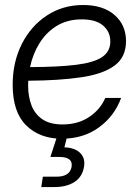

<svg xmlns="http://www.w3.org/2000/svg" viewBox="-20 -546 555 770"><path d="M228 10.3Q139.2 10.3 85 -43.2Q30.8 -96.7 30.8 -205.6Q30.8 -296.9 67.4 -369.4Q104 -441.9 168 -483.9Q231.9 -525.9 313.5 -525.9Q393.6 -525.9 439.5 -485.8Q485.4 -445.8 485.4 -380.9Q485.4 -316.9 439.5 -283Q393.6 -249 306.2 -236.1Q218.8 -223.1 93.3 -222.2Q92.8 -212.4 92.8 -202.6Q92.8 -159.2 106.2 -123.8Q119.6 -88.4 150.1 -67.6Q180.7 -46.9 231 -46.9Q292 -46.9 336.9 -76.4Q381.8 -106 402.3 -153.3H465.8Q439.5 -81.1 377.2 -35.4Q314.9 10.3 228 10.3ZM100.6 -276.9Q214.4 -277.3 285.4 -286.1Q356.4 -294.9 389.4 -317.1Q422.4 -339.4 422.4 -379.9Q422.4 -418.5 393.6 -443.4Q364.7 -468.3 308.1 -468.3Q250.5 -468.3 208 -442.4Q165.5 -416.5 138.4 -372.8Q111.3 -329.1 100.6 -276.9ZM145.5 204.1 151.9 162.6H206.1Q260.3 162.6 267.1 123Q273.4 83.5 218.3 83.5H182.1L215.3 -18.6H251.5L249.5 0L238.3 44.9Q280.3 46.4 301.5 67.4Q322.8 88.4 316.9 123Q310.1 163.6 278.6 183.8Q247.1 204.1 199.2 204.1Z"/></svg>

Font: Inter Display Light
Style: Italic
Weight: 300
Italic angle: -9.39999°
Designer: Rasmus Andersson
Foundry: rsms
Version: Version 4.000;git-a52131595